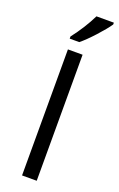

<svg xmlns="http://www.w3.org/2000/svg" viewBox="-176 -976 632 1022"><g transform="rotate(20 139.5 -465.5)"><path d="M98.1 0V-713.9H181.2V0ZM279.3 -931.2V-920.9Q257.8 -889.2 215.3 -842.8Q172.9 -796.4 141.6 -771H87.4V-783.2Q143.6 -855.5 180.7 -931.2Z"/></g></svg>

Font: OpenSans
Style: Regular
Weight: 400
Foundry: Ascender Corporation
Version: Version 1.10